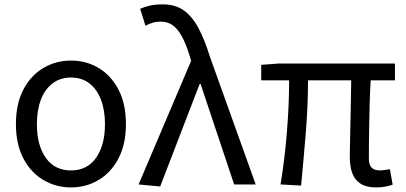

<svg xmlns="http://www.w3.org/2000/svg" viewBox="-20 -829 1823 863"><path d="M299.1 13.4Q231.4 13.4 174.9 -20Q118.4 -53.3 85 -117Q51.6 -180.6 51.6 -271Q51.6 -362.5 85 -426.3Q118.4 -490 174.9 -523.4Q231.4 -556.8 299.1 -556.8Q367.2 -556.8 423.2 -523.4Q479.2 -490 512.6 -426.3Q546 -362.5 546 -271Q546 -180.6 512.6 -117Q479.2 -53.3 423.2 -20Q367.2 13.4 299.1 13.4ZM299.1 -62.9Q371.7 -62.9 411.7 -119.5Q451.8 -176.2 451.8 -271Q451.8 -333.8 433.9 -380.8Q416 -427.8 381.8 -454.2Q347.7 -480.5 299.1 -480.5Q250.8 -480.5 216.2 -454.2Q181.6 -427.8 163.7 -380.8Q145.8 -333.8 145.8 -271Q145.8 -176.2 185.8 -119.5Q225.9 -62.9 299.1 -62.9Z M699.9 9.3 603 0 839.1 -555.4 832.5 -578.3Q809.8 -653.3 779.8 -692.5Q749.8 -731.7 703 -731.7Q680.8 -731.7 664.6 -726.4Q648.3 -721.1 633.8 -713.3L610 -789.6Q629.9 -798.2 653.5 -803.8Q677.1 -809.3 713 -809.3Q767.2 -809.3 805 -783Q842.8 -756.7 871.1 -704.5Q899.4 -652.3 923.4 -574.4L1129.3 0H1032.4L881.7 -451.3H877.3Z M1670.6 13.4Q1628.2 13.4 1602.2 -2.4Q1576.2 -18.1 1564.3 -48.5Q1552.3 -78.8 1552.3 -122.3Q1552.3 -143.5 1553.1 -182.9Q1554 -222.3 1555 -271.7Q1556 -321 1557 -372.2Q1558 -423.4 1558.6 -467.8H1364.4Q1364.4 -353.2 1354.4 -231.1Q1344.4 -108.9 1333.4 5.1L1241 0Q1259.9 -115.2 1269.7 -236.7Q1279.5 -358.1 1279.5 -467.8H1154.1V-537.6L1231.6 -543.4H1755.3V-467.8H1646.2Q1643.2 -421.4 1641.7 -368.6Q1640.2 -315.8 1639.4 -265.5Q1638.6 -215.2 1638.3 -175.7Q1638 -136.3 1638 -116.3Q1638 -87.6 1650.7 -75.2Q1663.4 -62.9 1689 -62.9Q1701.2 -62.9 1732.4 -68.5L1744.9 0.9Q1731.3 6 1712.8 9.7Q1694.2 13.4 1670.6 13.4Z"/></svg>

Font: Noto Sans TC
Style: Regular
Weight: 100
Designer: Ryoko NISHIZUKA 西塚涼子 (kana, bopomofo & ideographs); Paul D. Hunt (Latin, Greek & Cyrillic); Sandoll Communications 산돌커뮤니
Foundry: Adobe
Version: Version 2.004;hotconv 1.0.118;makeotfexe 2.5.65603